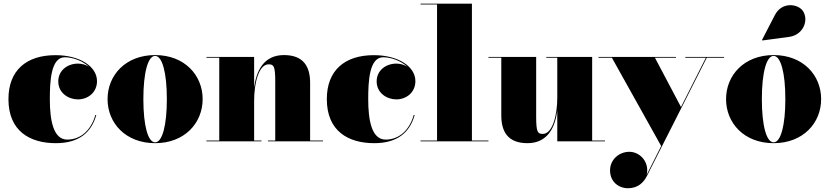

<svg xmlns="http://www.w3.org/2000/svg" viewBox="-20 -770 4518 1046"><path d="M504.5 -143.5H499.5C476 -60 419 -9.5 346.5 -9.5C270 -9.5 251.5 -115.5 251.5 -230C251.5 -324 256.5 -458 333 -458C376.5 -458 429.5 -438.5 464.5 -406.5C447 -417.5 426 -423.5 404.5 -423.5C349 -423.5 297.5 -387 297.5 -327C297.5 -262 354.5 -228.5 404.5 -228.5C460 -228.5 508.5 -267 508.5 -328C508.5 -408 414.5 -469.5 282.5 -469.5C121.5 -469.5 26 -385 26 -230C26 -55 143.5 10 284.5 10C410.5 10 478.5 -49 504.5 -143.5Z M566 -230C566 -100 664 10 825 10C986 10 1084 -100 1084 -230C1084 -360 986 -470 825 -470C664 -470 566 -360 566 -230ZM761 -230C761 -374 786 -465.5 825 -465.5C864 -465.5 889 -374 889 -230C889 -86 864 5.5 825 5.5C786 5.5 761 -86 761 -230Z M1104.5 -4.5V0H1404.5V-4.5H1364.5V-223C1364.5 -315 1389 -419.5 1443.5 -419.5C1471.5 -419.5 1479.5 -409.5 1479.5 -325.5V-4.5H1439.5V0H1739.5V-4.5H1669.5V-319C1669.5 -406 1634.5 -470 1527 -470C1414.5 -470 1376 -381 1364.5 -293V-460H1104.5V-455.5H1174.5V-4.5Z M2239 -143.5H2234C2210.5 -60 2153.5 -9.5 2081 -9.5C2004.5 -9.5 1986 -115.5 1986 -230C1986 -324 1991 -458 2067.5 -458C2111 -458 2164 -438.5 2199 -406.5C2181.5 -417.5 2160.5 -423.5 2139 -423.5C2083.5 -423.5 2032 -387 2032 -327C2032 -262 2089 -228.5 2139 -228.5C2194.5 -228.5 2243 -267 2243 -328C2243 -408 2149 -469.5 2017 -469.5C1856 -469.5 1760.5 -385 1760.5 -230C1760.5 -55 1878 10 2019 10C2145 10 2213 -49 2239 -143.5Z M2271 -4.5V0H2641V-4.5H2551V-750H2271V-745.5H2361V-4.5Z M2901 -460H2641V-455.5H2711V-141C2711 -54 2746 10 2853.5 10C2965.5 10 3004.5 -79 3016 -167V0H3276V-4.5H3206V-460H2956V-455.5H3016V-237C3016 -145 2991 -40.5 2937 -40.5C2909 -40.5 2901 -50.5 2901 -134.5Z M3662.5 -455.5V-460H3240.5V-455.5H3313.5L3582 25.5L3503 182.5C3519.5 112.5 3466 57 3409 57C3352 57 3303.5 100 3303.5 158C3303.5 221 3351 255.5 3401 255.5C3454.5 255.5 3485.5 225.5 3504 189.5L3830.5 -455.5H3925V-460H3713.5V-455.5H3825.5L3690 -187L3548 -455.5Z M4279 -569C4358.5 -580 4387 -662.5 4354 -710.5C4327 -749.5 4239.5 -762 4201.5 -688L4131.5 -552.5L4133.5 -549.5ZM3935.5 -230C3935.5 -100 4033.5 10 4194.5 10C4355.5 10 4453.5 -100 4453.5 -230C4453.5 -360 4355.5 -470 4194.5 -470C4033.5 -470 3935.5 -360 3935.5 -230ZM4130.5 -230C4130.5 -374 4155.5 -465.5 4194.5 -465.5C4233.5 -465.5 4258.5 -374 4258.5 -230C4258.5 -86 4233.5 5.5 4194.5 5.5C4155.5 5.5 4130.5 -86 4130.5 -230Z"/></svg>

Font: Bodoni* 36pt Fatface
Style: Regular
Weight: 900
Version: Version 2.3